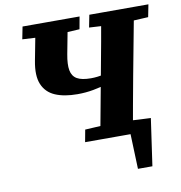

<svg xmlns="http://www.w3.org/2000/svg" viewBox="-90 -738 949 1008"><g transform="rotate(-10 384.0 -234.5)"><path d="M496 0 502 -73 677 -65 641 186H564L556 -37L598 0ZM320 -255Q249 -255 201.5 -275.5Q154 -296 134.5 -342.5Q115 -389 130 -467L166 -655H338L303 -471Q293 -418 299 -386Q305 -354 330 -339.5Q355 -325 404 -325Q438 -325 472 -333Q506 -341 546 -355L541 -305Q516 -293 481 -281.5Q446 -270 405 -262.5Q364 -255 320 -255ZM84 -589 97 -655H401L389 -589L269 -582H211ZM315 0 327 -65 469 -73H527L662 -65L650 0ZM396 0 462 -356Q476 -430 489.5 -505Q503 -580 516 -655H691L624 -299Q610 -224 596.5 -149Q583 -74 570 0ZM440 -589 453 -655H768L755 -589L622 -582H563Z"/></g></svg>

Font: Source Serif 4 ExtraBold
Style: Italic
Weight: 800
Italic angle: -12°
Designer: Frank Grießhammer
Foundry: Adobe Systems Incorporated
Version: Version 4.004;hotconv 1.0.116;makeotfexe 2.5.65601